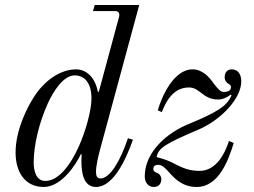

<svg xmlns="http://www.w3.org/2000/svg" viewBox="-20 -732 1010 764"><path d="M556 -30C556 -5 571 12 592 12C614 12 622 -4 622 -19C622 -29 617 -39 605 -44C599 -46 590 -50 590 -60C590 -76 605 -76 611 -76C625 -76 638 -63 653 -46C676 -20 707 12 763 12C850 12 889 -94 910 -163L891 -171C876 -124 842 -52 774 -52C735 -52 708 -63 679 -78C657 -90 635 -99 603 -107C611 -143 635 -159 769 -216C862 -256 940 -341 940 -408C940 -434 929 -456 902 -456C882 -456 874 -441 874 -424C874 -410 884 -401 890 -398C898 -394 899 -390 899 -384C899 -374 890 -366 870 -366C857 -366 845 -381 831 -399C812 -426 786 -456 746 -456C670 -456 622 -344 608 -293L624 -286C638 -322 666 -384 732 -384C752 -384 766 -374 781 -362C798 -349 816 -336 848 -336C863 -336 879 -341 899 -356C899 -355 901 -352 901 -352C883 -309 841 -284 727 -237C652 -206 556 -132 556 -30ZM114 -85C114 -157 137 -247 170 -320C191 -366 231 -432 277 -432C318 -432 344 -400 344 -340C344 -292 320 -208 294 -150C258 -70 211 -12 160 -12C124 -12 114 -52 114 -85ZM42 -125C42 -44 82 12 154 12C224 12 282 -76 302 -119L305 -117C305 -117 304 -110 304 -90C304 -50 310 12 362 12C430 12 480 -94 509 -176L489 -182C460 -94 418 -22 380 -22C366 -22 362 -32 362 -49C362 -73 372 -113 376 -129L534 -712H357L350 -688H438C458 -688 455 -671 454 -666L373 -366L369 -368C358 -427 321 -456 283 -456C223 -456 158 -415 113 -343C89 -305 42 -216 42 -125Z"/></svg>

Font: Old Standard
Style: Italic
Weight: 400
Italic angle: -15.2°
Designer: Alexey Kryukov <alexios@thessalonica.org.ru>
Version: Version 2.0